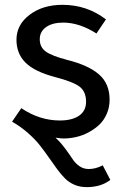

<svg xmlns="http://www.w3.org/2000/svg" viewBox="-20 -559 510 792"><path d="M403.8 123 435.1 183.1Q396.5 212.9 337.9 212.9Q310.1 212.9 287.6 203.4Q265.1 193.8 248 176.8Q231 159.7 215.3 138.2Q199.7 116.7 181.6 90.8Q163.6 64.9 144 40Q124.5 15.1 94.7 -11Q64.9 -37.1 29.8 -57.1L67.9 -112.8Q143.1 -62 227.1 -62Q277.3 -62 306.2 -81.8Q335 -101.6 335 -139.2Q335 -180.2 309.3 -200.7Q283.7 -221.2 207 -241.2Q123 -263.2 85.4 -300.5Q47.9 -337.9 47.9 -395Q47.9 -457 102.1 -498Q156.2 -539.1 237.8 -539.1Q338.4 -539.1 417 -479L377.9 -420.9Q307.1 -465.8 241.2 -465.8Q196.3 -465.8 170.2 -447.3Q144 -428.7 144 -397Q144 -364.7 168.5 -346.7Q192.9 -328.6 256.8 -312Q344.7 -290 388.4 -252Q432.1 -213.9 432.1 -147.9Q432.1 -116.2 420.4 -89.4Q408.7 -62.5 389.2 -44.2Q369.6 -25.9 344.7 -12.7Q319.8 0.5 293.7 6.3Q267.6 12.2 242.2 12.2Q230.5 12.2 209 8.8Q230 28.3 249.5 54.7Q269 81.1 279.5 97.4Q290 113.8 307.1 126Q324.2 138.2 346.2 138.2Q374.5 138.2 403.8 123Z"/></svg>

Font: FiraGO
Style: Regular
Weight: 400
Designer: bBox Type
Foundry: bBox Type GmbH
Version: Version 1.001;PS 001.001;hotconv 1.0.88;makeotf.lib2.5.64775